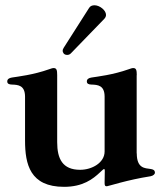

<svg xmlns="http://www.w3.org/2000/svg" viewBox="-20 -702 616 736"><path d="M225.5 14.2C297.6 14.2 335.9 -15.3 364 -41.9L373.6 -50.8C379.3 -55.8 381.4 -55.4 381.7 -47.9C381.7 -32 381.4 -15.6 381 -2.8C380.7 8.9 382.5 12.1 389.6 12.1C394.2 12.1 467.7 -12.4 556.8 -26.3C567.8 -28.1 573.9 -35.2 573.9 -39.4C573.9 -50.1 566.8 -52.9 556.8 -54.3C536.2 -57.5 504.3 -55.8 504.3 -114H503.9V-413.7L504.3 -414.1C504.3 -433.2 502.1 -441.1 490.8 -441.1C485.8 -441.1 481.5 -439.3 474.1 -436.8C412.3 -414.8 353 -408.4 330.6 -404.8C319.6 -403.1 312.9 -398.4 312.9 -389.9C312.9 -380.7 320 -378.2 330.6 -377.8C354.8 -377.1 380.7 -375 381 -332V-121.4C381 -78.1 332.4 -51.1 287.3 -51.1C219.8 -51.1 199.2 -93 199.2 -157V-414.1C199.2 -433.2 197.1 -441.1 185.7 -441.1C180.8 -441.1 176.5 -439.3 169 -436.8C107.2 -414.8 47.9 -408.4 25.6 -404.8C14.6 -403.1 7.8 -398.4 7.8 -389.9C7.8 -380.7 14.9 -378.2 25.6 -377.8C49.7 -377.1 75.6 -375 76 -332V-163.4C76 -72.1 95.2 14.2 225.5 14.2ZM220.2 -507.1C220.2 -502.1 224.1 -491.5 237.2 -491.5C242.5 -491.5 247.2 -492.9 251.4 -497.2L380 -630C384.2 -634.6 386.4 -639.6 386.4 -644.9C386.4 -662.6 362.2 -681.8 342.3 -681.8C334.2 -681.8 326.3 -679.3 321.7 -671.9L224.4 -519.2C220.9 -513.5 220.2 -510.7 220.2 -507.1Z"/></svg>

Font: Margiela Serif Semibold
Style: Regular
Weight: 600
Designer: Andreas Faust, Stefan Endress
Version: Version 1.002;FEAKit 1.0